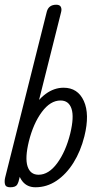

<svg xmlns="http://www.w3.org/2000/svg" viewBox="-23 -792 442 812"><path d="M20 0Q1 0 -2 -13Q-5 -26 -1 -42L175 -743Q183 -772 215 -772Q230 -772 234.5 -762.5Q239 -753 235 -739L59 -38Q56 -22 49.5 -11Q43 0 20 0ZM127 0Q92 0 72 -25Q52 -50 49.5 -95.5Q47 -141 63 -204Q80 -272 107.5 -320.5Q135 -369 170.5 -395Q206 -421 246 -421Q306 -421 331.5 -365Q357 -309 334 -216Q318 -152 287.5 -103.5Q257 -55 216 -27.5Q175 0 127 0ZM140 -53Q183 -53 219 -102Q255 -151 274 -227Q291 -297 279.5 -332Q268 -367 233 -367Q190 -367 154 -318.5Q118 -270 99 -194Q82 -124 93.5 -88.5Q105 -53 140 -53Z"/></svg>

Font: Edu TAS Beginner
Style: Regular
Weight: 400
Designer: Tina and Corey Anderson
Foundry: Google for Education
Version: Version 1.003